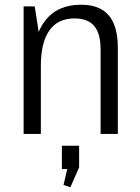

<svg xmlns="http://www.w3.org/2000/svg" viewBox="-20 -567 592 813"><path d="M406 -357Q406 -425 379 -457Q352 -489 295 -489Q225 -489 189 -438Q153 -387 153 -288L119 -221V-282Q119 -413 171.5 -480Q224 -547 323 -547Q402 -547 440.5 -502Q479 -457 479 -363V0H406ZM80 -540H127L153 -373V0H80ZM315 50V142L278 226L249 216L277 97L310 149H242V50Z"/></svg>

Font: Pathway Extreme SemiCondensed Light
Style: Regular
Weight: 300
Width: 4
Version: Version 1.001;gftools[0.9.26]